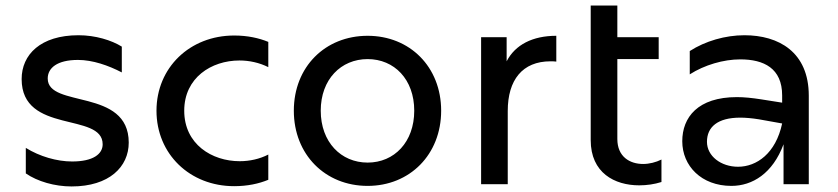

<svg xmlns="http://www.w3.org/2000/svg" viewBox="-20 -664 3020 692"><path d="M238 8C374 8 444 -63 444 -150C444 -348 152 -273 152 -381C152 -419 186 -448 261 -448C314 -448 371 -428 419 -403V-496C382 -519 324 -537 263 -537C126 -537 58 -467 58 -379C58 -179 350 -261 350 -144C350 -109 316 -82 240 -82C185 -82 123 -100 73 -131V-39C115 -10 177 8 238 8Z M824 7C872 7 913 -2 947 -16V-107C916 -91 880 -83 844 -83C744 -83 644 -144 644 -265C644 -384 742 -446 843 -446C879 -446 915 -438 947 -422V-513C913 -527 872 -536 824 -536C664 -536 544 -420 544 -265C544 -109 664 7 824 7Z M1305 6C1457 6 1570 -107 1570 -265C1570 -423 1457 -535 1305 -535C1152 -535 1039 -423 1039 -265C1039 -107 1152 6 1305 6ZM1305 -78C1209 -78 1136 -152 1136 -265C1136 -378 1209 -451 1305 -451C1401 -451 1473 -378 1473 -265C1473 -152 1401 -78 1305 -78Z M1714 0H1810V-264C1810 -376 1863 -443 1964 -443C1970 -443 1978 -443 1985 -442V-535C1900 -535 1837 -503 1806 -443V-530H1714Z M2364 -8V-89C2344 -79 2320 -73 2298 -73C2250 -73 2205 -99 2205 -163V-451H2354V-530H2205V-644H2109V-159C2109 -41 2195 4 2284 4C2311 4 2339 0 2364 -8Z M2804 0H2895V-319C2895 -477 2786 -537 2663 -537C2594 -537 2522 -516 2466 -480V-396C2519 -430 2588 -450 2648 -450C2733 -450 2799 -418 2799 -320V-294L2723 -306C2691 -311 2662 -314 2636 -314C2495 -314 2439 -241 2439 -155C2439 -66 2508 6 2616 6C2692 6 2765 -39 2804 -144ZM2528 -153C2528 -206 2566 -240 2648 -240C2667 -240 2690 -238 2715 -234L2799 -219C2776 -111 2707 -63 2640 -63C2579 -63 2528 -101 2528 -153Z"/></svg>

Font: Chess Sans Medium
Style: Regular
Weight: 500
Designer: Wolf Bōese
Foundry: Wolf Bōese
Version: Version 7.223;Glyphs 3.3 (3306)